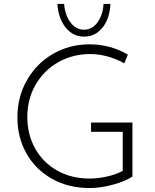

<svg xmlns="http://www.w3.org/2000/svg" viewBox="-20 -942 781 970"><path d="M434 8Q325 8 242 -39Q159 -86 113.5 -167Q68 -248 68 -348Q68 -454 117 -538.5Q166 -623 249 -670.5Q332 -718 431 -718Q538 -718 626 -666L608 -622Q572 -643 526 -656Q480 -669 436 -669Q347 -669 274 -627.5Q201 -586 159.5 -513.5Q118 -441 118 -351Q118 -263 157.5 -192Q197 -121 268.5 -80.5Q340 -40 433 -40Q476 -40 522 -50.5Q568 -61 600 -79V-276H440V-323H649V-50Q613 -26 550.5 -9Q488 8 434 8ZM270 -922H304Q308 -867 335.5 -829.5Q363 -792 405 -792Q446 -792 473 -829.5Q500 -867 503 -922H538Q534 -847 497.5 -802Q461 -757 405 -757Q349 -757 312 -802.5Q275 -848 270 -922Z"/></svg>

Font: Josefin Sans Light
Style: Regular
Weight: 300
Designer: Santiago Orozco
Foundry: Typemade
Version: Version 2.000